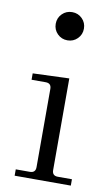

<svg xmlns="http://www.w3.org/2000/svg" viewBox="-84 -768 469 812"><g transform="rotate(10 151.0 -362.0)"><path d="M39.1 0V-27.3H99.6Q124 -27.3 124 -51.8V-387.7Q124 -412.1 99.6 -412.1H39.1V-439.5L195.3 -445.3V-51.8Q195.3 -27.3 219.7 -27.3H280.3V0ZM116.2 -620.1Q98.6 -637.7 98.6 -663.1Q98.6 -688.5 116.2 -706.1Q133.8 -723.6 159.2 -723.6Q184.6 -723.6 202.1 -706.1Q219.7 -688.5 219.7 -663.1Q219.7 -637.7 202.1 -620.1Q184.6 -602.5 159.2 -602.5Q133.8 -602.5 116.2 -620.1Z"/></g></svg>

Font: Theano Modern
Style: Regular
Weight: 400
Designer: Alexey Kryukov
Version: Version 2.00